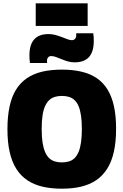

<svg xmlns="http://www.w3.org/2000/svg" viewBox="-20 -1131 746 1161"><path d="M354 -149Q378 -149 397.5 -155Q417 -161 431.5 -175.5Q446 -190 455.5 -213Q465 -236 470 -270.5Q475 -305 475 -351Q475 -397 470 -431Q465 -465 455.5 -488Q446 -511 431.5 -525Q417 -539 397.5 -545Q378 -551 354 -551Q330 -551 311 -545Q292 -539 277.5 -525.5Q263 -512 252.5 -489Q242 -466 237 -431.5Q232 -397 232 -350Q232 -302 237.5 -268Q243 -234 253 -211Q263 -188 277.5 -174.5Q292 -161 311 -155Q330 -149 354 -149ZM354 10Q290 10 238 -2Q186 -14 146 -40.5Q106 -67 79 -109.5Q52 -152 38.5 -211.5Q25 -271 25 -350Q25 -428 38 -487.5Q51 -547 77 -589Q103 -631 142.5 -658Q182 -685 234.5 -697.5Q287 -710 354 -710Q420 -710 473 -697.5Q526 -685 565 -658.5Q604 -632 630 -590Q656 -548 669 -489Q682 -430 682 -353Q682 -273 668.5 -213Q655 -153 628 -110.5Q601 -68 562 -41.5Q523 -15 471 -2.5Q419 10 354 10ZM161 -750Q159 -763 158.5 -775.5Q158 -788 158 -798Q158 -860 186.5 -892.5Q215 -925 274 -925Q295 -925 315 -919.5Q335 -914 353.5 -907Q372 -900 387.5 -894Q403 -888 415 -888Q423 -888 429 -892Q435 -896 438 -902.5Q441 -909 441 -918Q441 -921 441 -924.5Q441 -928 441 -930H544Q546 -918 546.5 -905.5Q547 -893 547 -882Q547 -818 518 -786Q489 -754 430 -754Q409 -754 389 -760Q369 -766 351.5 -773.5Q334 -781 318 -786.5Q302 -792 289 -792Q278 -792 271 -784Q264 -776 264 -762Q264 -760 264.5 -756.5Q265 -753 265 -750ZM196 -974V-1111H510V-974Z"/></svg>

Font: Georama ExtraBold
Style: Regular
Weight: 800
Designer: Jean-Baptiste Levee
Foundry: Production Type
Version: Version 1.001